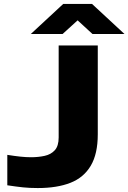

<svg xmlns="http://www.w3.org/2000/svg" viewBox="-20 -940 650 972"><path d="M171 12Q130 12 96.5 8.5Q63 5 17 -2V-156Q55 -150 83.5 -147Q112 -144 137 -144Q174 -144 206 -151Q238 -158 257.5 -179.5Q277 -201 277 -244V-710H475V-260Q475 -161 439.5 -101Q404 -41 336.5 -14.5Q269 12 171 12ZM136 -768 300 -920H446L610 -768H448L373 -837L297 -768Z"/></svg>

Font: Special Gothic Expanded One
Style: Regular
Weight: 400
Designer: Alistair McCready
Foundry: Monolith
Version: Version 1.010; ttfautohint (v1.8.4.7-5d5b)